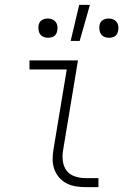

<svg xmlns="http://www.w3.org/2000/svg" viewBox="-20 -768 540 788"><path d="M332 0Q310 0 289.5 -3.5Q269 -7 251.5 -16.5Q234 -26 221.5 -41Q209 -56 202.5 -75Q196 -94 196 -115Q196 -136 200 -158L254 -483H101V-520H300L239 -152Q235 -129 238 -106.5Q241 -84 253.5 -67.5Q266 -51 287.5 -44Q309 -37 331 -37H384V0ZM270 -600 305 -748H349L307 -600ZM427 -613Q417 -613 408.5 -616.5Q400 -620 395 -627Q390 -634 388.5 -643.5Q387 -653 388 -662Q389 -669 392 -675Q395 -681 401 -685Q407 -689 413.5 -690.5Q420 -692 426 -692Q436 -692 444.5 -688.5Q453 -685 458.5 -678Q464 -671 465.5 -661.5Q467 -652 465 -643Q464 -636 461 -630Q458 -624 452.5 -620Q447 -616 440 -614.5Q433 -613 427 -613ZM177 -613Q167 -613 158.5 -616.5Q150 -620 145 -627Q140 -634 138.5 -643.5Q137 -653 138 -662Q139 -669 142 -675Q145 -681 151 -685Q157 -689 163.5 -690.5Q170 -692 176 -692Q186 -692 194.5 -688.5Q203 -685 208.5 -678Q214 -671 215.5 -661.5Q217 -652 215 -643Q214 -636 211 -630Q208 -624 202.5 -620Q197 -616 190 -614.5Q183 -613 177 -613Z"/></svg>

Font: Iosevka Curly Slab Extralight
Style: Italic
Weight: 200
Italic angle: -9°
Monospace: yes
Designer: Belleve Invis
Foundry: Belleve Invis
Version: Version 22.1.2; ttfautohint (v1.8.4)